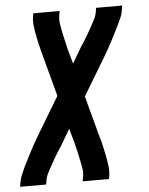

<svg xmlns="http://www.w3.org/2000/svg" viewBox="-84 -573 636 822"><g transform="rotate(-5 234.5 -162.5)"><path d="M-31 205 -28 187Q-25 170 -18.5 154Q-12 138 -4.5 122.5Q3 107 11 91.5Q19 76 27 60.5Q35 45 43.5 29.5Q52 14 61 -1L162 -169L117 -337Q113 -351 109.5 -365Q106 -379 102.5 -393.5Q99 -408 96 -422.5Q93 -437 90.5 -451.5Q88 -466 86.5 -481Q85 -496 87 -512L90 -530H203L200 -512Q197 -492 200 -473Q203 -454 207 -435Q211 -416 215.5 -398Q220 -380 224 -361L241 -301L284 -374Q286 -376 287 -378Q288 -380 290 -382Q291 -384 292.5 -386Q294 -388 295 -390Q304 -405 313 -420Q322 -435 330 -450Q338 -465 346 -480Q354 -495 357 -512L360 -530H472L469 -512Q467 -495 460 -479Q453 -463 445.5 -447.5Q438 -432 430 -416.5Q422 -401 414 -385.5Q406 -370 397.5 -354.5Q389 -339 380 -324L279 -156L324 12Q328 26 332 40Q336 54 339 68.5Q342 83 345 97.5Q348 112 350.5 126.5Q353 141 354.5 156Q356 171 354 187L351 205H238L241 187Q245 167 241.5 148Q238 129 234 110Q230 91 226 73Q222 55 217 36L200 -24L157 49Q155 51 154 53Q153 55 151 57Q150 59 149 61Q148 63 147 65H146Q137 80 128 95Q119 110 111 125Q103 140 95 155Q87 170 84 187L81 205Z"/></g></svg>

Font: Iosevka Curly Oblique
Style: Bold
Weight: 700
Italic angle: -9°
Monospace: yes
Designer: Belleve Invis
Foundry: Belleve Invis
Version: Version 11.1.0; ttfautohint (v1.8.3)